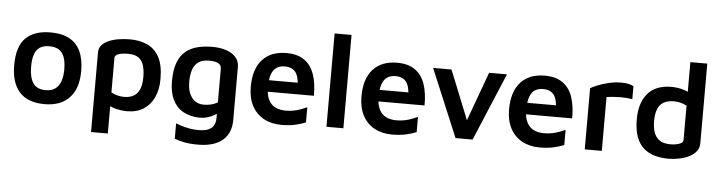

<svg xmlns="http://www.w3.org/2000/svg" viewBox="-52 -961 5337 1424"><g transform="rotate(5 2616.5 -249.0)"><path d="M292 15Q167 15 105 -54Q43 -123 43 -253Q43 -393 106.5 -456Q170 -519 291 -519Q375 -519 430.5 -489.5Q486 -460 514 -401Q542 -342 542 -253Q542 -123 477 -54Q412 15 292 15ZM291 -89Q335 -89 362.5 -109Q390 -129 403 -166Q416 -203 416 -253Q416 -310 402.5 -346Q389 -382 361.5 -399Q334 -416 291 -416Q247 -416 220 -398Q193 -380 181 -344Q169 -308 169 -253Q169 -174 197.5 -131.5Q226 -89 291 -89Z M905 14Q888 14 859.5 10.5Q831 7 801.5 -3Q772 -13 751 -32L779 -73V191H654V-402Q654 -434 673.5 -456Q693 -478 725.5 -492Q758 -506 799 -512.5Q840 -519 884 -519Q955 -519 1011.5 -493.5Q1068 -468 1100.5 -408.5Q1133 -349 1133 -245Q1133 -167 1106 -108.5Q1079 -50 1028.5 -18Q978 14 905 14ZM874 -90Q918 -90 947 -107Q976 -124 990.5 -159Q1005 -194 1005 -249Q1005 -297 994.5 -333.5Q984 -370 956.5 -390.5Q929 -411 879 -411Q830 -411 804.5 -401Q779 -391 779 -373V-115Q802 -102 827 -96Q852 -90 874 -90Z M1443 15Q1372 12 1322 -16.5Q1272 -45 1245.5 -100.5Q1219 -156 1219 -237Q1219 -322 1240 -376.5Q1261 -431 1298.5 -461.5Q1336 -492 1386.5 -504.5Q1437 -517 1495 -517Q1553 -517 1598.5 -502Q1644 -487 1670.5 -457.5Q1697 -428 1697 -384V10Q1697 57 1682.5 94.5Q1668 132 1637.5 159Q1607 186 1560.5 200.5Q1514 215 1451 215Q1391 215 1347 206Q1303 197 1277 186V72Q1292 78 1318.5 86.5Q1345 95 1378 101Q1411 107 1444 107Q1497 107 1524.5 93Q1552 79 1562 56.5Q1572 34 1572 6V-73L1601 -51Q1584 -32 1559.5 -17Q1535 -2 1505.5 6.5Q1476 15 1443 15ZM1470 -84Q1498 -84 1524 -90.5Q1550 -97 1572 -110V-357Q1572 -381 1559.5 -392.5Q1547 -404 1526.5 -408.5Q1506 -413 1483 -413Q1429 -413 1399.5 -391Q1370 -369 1358.5 -330Q1347 -291 1347 -243Q1347 -171 1379 -127.5Q1411 -84 1470 -84Z M2055 15Q1980 15 1923.5 -16Q1867 -47 1836 -105.5Q1805 -164 1805 -247Q1805 -379 1868.5 -449Q1932 -519 2048 -519Q2130 -519 2181 -483Q2232 -447 2255 -380Q2278 -313 2277 -221H1887L1878 -307H2176L2152 -271Q2150 -350 2124.5 -384.5Q2099 -419 2043 -419Q2009 -419 1984 -403.5Q1959 -388 1945.5 -352Q1932 -316 1932 -253Q1932 -175 1968.5 -134Q2005 -93 2081 -93Q2112 -93 2140.5 -99Q2169 -105 2193.5 -114.5Q2218 -124 2236 -132V-19Q2200 -4 2156 5.5Q2112 15 2055 15Z M2516 0H2390V-695H2516Z M2879 15Q2804 15 2747.5 -16Q2691 -47 2660 -105.5Q2629 -164 2629 -247Q2629 -379 2692.5 -449Q2756 -519 2872 -519Q2954 -519 3005 -483Q3056 -447 3079 -380Q3102 -313 3101 -221H2711L2702 -307H3000L2976 -271Q2974 -350 2948.5 -384.5Q2923 -419 2867 -419Q2833 -419 2808 -403.5Q2783 -388 2769.5 -352Q2756 -316 2756 -253Q2756 -175 2792.5 -134Q2829 -93 2905 -93Q2936 -93 2964.5 -99Q2993 -105 3017.5 -114.5Q3042 -124 3060 -132V-19Q3024 -4 2980 5.5Q2936 15 2879 15Z M3351 0 3140 -504H3277L3439 -101L3409 -99L3557 -504H3690L3478 0Z M3978 15Q3903 15 3846.5 -16Q3790 -47 3759 -105.5Q3728 -164 3728 -247Q3728 -379 3791.5 -449Q3855 -519 3971 -519Q4053 -519 4104 -483Q4155 -447 4178 -380Q4201 -313 4200 -221H3810L3801 -307H4099L4075 -271Q4073 -350 4047.5 -384.5Q4022 -419 3966 -419Q3932 -419 3907 -403.5Q3882 -388 3868.5 -352Q3855 -316 3855 -253Q3855 -175 3891.5 -134Q3928 -93 4004 -93Q4035 -93 4063.5 -99Q4092 -105 4116.5 -114.5Q4141 -124 4159 -132V-19Q4123 -4 4079 5.5Q4035 15 3978 15Z M4313 0V-455Q4327 -465 4362.5 -479.5Q4398 -494 4445 -505.5Q4492 -517 4540 -517Q4576 -517 4597.5 -511.5Q4619 -506 4632 -498V-402Q4612 -405 4586.5 -407Q4561 -409 4534.5 -408.5Q4508 -408 4483.5 -406Q4459 -404 4440 -401V0Z M4937 15Q4885 15 4838 2.5Q4791 -10 4755 -40Q4719 -70 4698.5 -123Q4678 -176 4678 -257Q4678 -378 4737 -448Q4796 -518 4916 -518Q4933 -518 4960 -514.5Q4987 -511 5015.5 -501Q5044 -491 5065 -472L5037 -431V-713H5163V-119Q5163 -85 5143 -59.5Q5123 -34 5090.5 -18Q5058 -2 5018 6.5Q4978 15 4937 15ZM4942 -93Q4982 -93 5009.5 -103.5Q5037 -114 5037 -132V-388Q5015 -401 4990 -407Q4965 -413 4942 -413Q4897 -413 4866.5 -396.5Q4836 -380 4821.5 -344.5Q4807 -309 4807 -254Q4807 -207 4819 -171Q4831 -135 4860.5 -114Q4890 -93 4942 -93Z"/></g></svg>

Font: Maven Pro SemiBold
Style: Regular
Weight: 600
Designer: Joe Prince
Foundry: Joe Prince
Version: Version 2.103